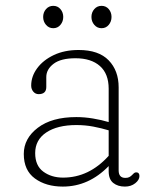

<svg xmlns="http://www.w3.org/2000/svg" viewBox="-20 -644 546 674"><path d="M63.5 -103.5Q63.5 -158 112.8 -195.5Q162 -233 248 -233Q276.5 -233 306.5 -228Q336.5 -223 361.5 -215.5V-332.5Q361.5 -385 330.8 -412.2Q300 -439.5 245 -439.5Q193.5 -439.5 168 -420Q142.5 -400.5 142.5 -373.5V-338.5Q142.5 -313.5 115.5 -313.5Q104.5 -313.5 97 -322.2Q89.5 -331 89.5 -343.5Q89.5 -376 110.5 -404.5Q131.5 -433 169 -450.8Q206.5 -468.5 256 -468.5Q326.5 -468.5 361.5 -432.2Q396.5 -396 396.5 -337.5V-46Q396.5 -19.5 420 -19.5Q428.5 -19.5 433.8 -22.2Q439 -25 442.5 -28.5Q446.5 -32.5 450 -35.8Q453.5 -39 458 -39Q469.5 -39 469.5 -26Q469.5 -12.5 454.8 -0.8Q440 11 418.5 11Q393.5 11 377.5 -1.8Q361.5 -14.5 361.5 -43V-61Q291.5 11 200.5 11Q141.5 11 102.5 -17.5Q63.5 -46 63.5 -103.5ZM103.5 -106.5Q103.5 -62.5 132 -41.5Q160.5 -20.5 201.5 -20.5Q292.5 -20.5 361.5 -97V-186.5Q336.5 -194 308 -199.5Q279.5 -205 248 -205Q181.5 -205 142.5 -179Q103.5 -153 103.5 -106.5ZM167 -545Q151.5 -545 141.5 -556.8Q131.5 -568.5 131.5 -584.5Q131.5 -600.5 141.5 -612Q151.5 -623.5 167 -623.5Q182.5 -623.5 192.2 -612Q202 -600.5 202 -584.5Q202 -568.5 192.2 -556.8Q182.5 -545 167 -545ZM336.5 -545Q321 -545 311 -556.8Q301 -568.5 301 -584.5Q301 -600.5 311 -612Q321 -623.5 336.5 -623.5Q352 -623.5 361.8 -612Q371.5 -600.5 371.5 -584.5Q371.5 -568.5 361.8 -556.8Q352 -545 336.5 -545Z"/></svg>

Font: Fraunces 9pt SuperSoft Thin
Style: Regular
Weight: 100
Version: Version 1.000;[b76b70a41]